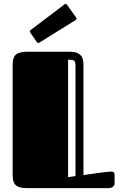

<svg xmlns="http://www.w3.org/2000/svg" viewBox="-20 -967 619 987"><path d="M45 -68C45 -23 58 0 119 0H537C559 0 569 -12 569 -24V-69C569 -82 562 -85 550 -85C529 -85 409 -67 409 -67C409 -297 409 -620 409 -620C409 -651 414 -701 338 -701H120C58 -701 45 -678 45 -633ZM368 -62 330 -56V-660C361 -660 368 -658 368 -629ZM369 -864C372 -866 373 -868 373 -871C373 -873 372 -876 370 -879L325 -942C322 -945 320 -947 318 -947C315 -947 313 -946 311 -944L138 -813C135 -810 133 -808 133 -805C133 -804 134 -801 136 -799L169 -751C172 -747 175 -746 177 -746C179 -746 181 -747 184 -749Z"/></svg>

Font: Fascinate Inline
Style: Regular
Weight: 900
Designer: Astigmatic (AOETI)
Foundry: Astigmatic (AOETI)
Version: Version 1.000